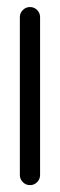

<svg xmlns="http://www.w3.org/2000/svg" viewBox="-20 -539 174 559"><path d="M67.4 0Q55.2 0 46.5 -8.7Q37.8 -17.4 37.8 -29.6V-489.3Q37.8 -501.1 46.5 -509.8Q55.2 -518.5 67.4 -518.5Q79.6 -518.5 88.1 -509.8Q96.7 -501.1 96.7 -489.3V-29.6Q96.7 -17.4 88.1 -8.7Q79.6 0 67.4 0Z"/></svg>

Font: 26F Galaxy Hebrew Medium
Style: Regular
Weight: 500
Designer: C₂₉H₂₅N₃O₅
Version: Version 1.000